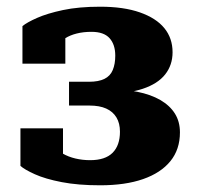

<svg xmlns="http://www.w3.org/2000/svg" viewBox="-20 -543 587 573"><path d="M249 -65Q294 -65 316 -87Q338 -109 338 -150Q338 -175 327.5 -192.5Q317 -210 297 -219Q277 -228 247 -228H186V-299H246Q274 -299 291.5 -307.5Q309 -316 316.5 -334Q324 -352 324 -377Q324 -410 307 -429Q290 -448 253 -448Q229 -448 209 -443Q189 -438 174 -428.5Q159 -419 149 -405Q143 -411 141.5 -420Q140 -429 143 -437.5Q146 -446 154 -452Q162 -458 175 -460V-353H47V-465Q60 -476 90.5 -489.5Q121 -503 168 -513Q215 -523 279 -523Q349 -523 397.5 -506Q446 -489 470.5 -459Q495 -429 495 -387Q495 -349 473 -321Q451 -293 406 -278Q361 -263 294 -263L331 -287V-253L300 -277Q350 -277 390 -269Q430 -261 458.5 -244.5Q487 -228 502 -204Q517 -180 517 -148Q517 -97 488.5 -62Q460 -27 407 -8.5Q354 10 279 10Q213 10 164 0.5Q115 -9 84 -23Q53 -37 41 -48V-160H168V-53Q155 -55 147.5 -61Q140 -67 136.5 -75.5Q133 -84 135 -93Q137 -102 143 -108Q151 -94 167.5 -84.5Q184 -75 205 -70Q226 -65 249 -65Z"/></svg>

Font: Roboto Serif 36pt
Style: Bold
Weight: 700
Version: Version 1.008